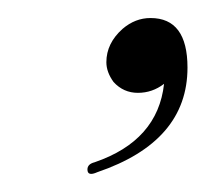

<svg xmlns="http://www.w3.org/2000/svg" viewBox="-20 -579 228 213"><path d="M88 -388Q77 -383 77 -391Q77 -397 85 -399Q155 -423 162 -486Q149 -476 133 -476Q117 -476 106 -488Q98 -499 98 -510Q98 -531 116 -547Q130 -559 147 -559Q188 -559 188 -504Q188 -422 88 -388Z"/></svg>

Font: Carattere
Style: Regular
Weight: 400
Designer: Robert E. Leuschke
Foundry: Robert E. Leuschke
Version: Version 1.010; ttfautohint (v1.8.3)